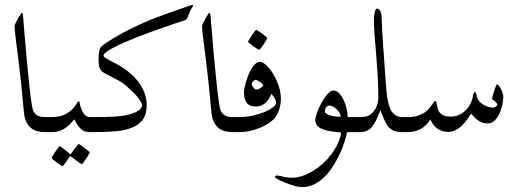

<svg xmlns="http://www.w3.org/2000/svg" viewBox="-20 -536 2112 779"><path d="M165 0Q148.9 0 134 -3.2Q119.1 -6.3 107.2 -15.6Q95.2 -24.9 87.2 -41Q79.1 -57.1 76.7 -83Q74.7 -102.5 72.5 -127.7Q70.3 -152.8 67.4 -180.7Q64.5 -208.5 61.3 -237.3Q58.1 -266.1 54.7 -293Q51.8 -315.9 49.1 -336.9Q46.4 -357.9 44.2 -376Q42 -394 40.5 -408.2Q39.1 -422.4 39.1 -431.2Q39.1 -433.6 43.2 -442.1Q47.4 -450.7 52.5 -460Q57.6 -469.2 62.5 -476.6Q67.4 -483.9 68.8 -483.9Q69.8 -483.9 71.5 -481.9Q73.2 -480 73.2 -474.1Q75.7 -446.8 78.6 -409.7Q81.5 -372.6 85.2 -332Q88.9 -291.5 92.8 -251Q96.7 -210.4 100.3 -176.8Q104 -143.1 107.7 -119.4Q111.3 -95.7 113.8 -88.9Q117.7 -79.6 123.5 -74Q129.4 -68.4 136.2 -65.4Q143.1 -62.5 150.4 -61.8Q157.7 -61 165 -61H183.1Q201.7 -61 210.7 -51.5Q219.7 -42 219.7 -30.8Q219.7 -19.5 210.7 -9.8Q201.7 0 183.1 0Z M343.8 0Q330.1 0 320.8 -4.4Q311.5 -8.8 303.7 -17.1Q298.3 -22.9 292 -33Q285.6 -43 281.7 -51.8Q272.9 -42 264.2 -32.7Q255.4 -23.4 244.6 -16.1Q233.9 -8.8 220.5 -4.4Q207 0 189 0H170.9Q152.3 0 143.3 -9.8Q134.3 -19.5 134.3 -30.8Q134.3 -42 143.3 -51.5Q152.3 -61 170.9 -61H189Q222.2 -61 241.9 -71Q261.7 -81.1 273.4 -93Q285.2 -105 290.5 -115Q295.9 -125 299.8 -125Q302.7 -125 303.7 -116.7Q304.7 -108.4 308.6 -98.1Q310.5 -92.3 313.7 -85.7Q316.9 -79.1 321 -73.5Q325.2 -67.9 330.8 -64.5Q336.4 -61 343.8 -61H362.8Q381.3 -61 390.4 -51.5Q399.4 -42 399.4 -30.8Q399.4 -19.5 390.4 -9.8Q381.3 0 362.8 0ZM343.8 82Q343.8 84 339.4 91.8Q335 99.6 329.3 108.2Q323.7 116.7 318.6 123.5Q313.5 130.4 311.5 130.4Q310.5 130.4 304 125.7Q297.4 121.1 289.6 115.2Q280.8 108.4 269.5 100.1Q266.1 96.7 262.7 100.1Q255.4 110.4 249.5 119.1Q244.1 126.5 239.5 132.3Q234.9 138.2 233.4 138.2Q231.9 138.2 224.9 133.5Q217.8 128.9 210 123Q202.1 117.2 195.8 111.8Q189.5 106.4 189.5 105Q189.5 103 194.1 95.5Q198.7 87.9 204.6 79.3Q210.4 70.8 215.6 64Q220.7 57.1 221.7 57.1Q224.1 57.1 230.5 61.8Q236.8 66.4 243.7 71.8Q252 78.1 261.7 86.9Q264.6 89.4 265.9 89.6Q267.1 89.8 269.5 85.9Q276.9 75.2 283.2 66.9Q288.6 60.1 293.5 54.2Q298.3 48.3 299.3 48.3Q300.8 48.3 308.1 53.2Q315.4 58.1 323.2 64.2Q331.1 70.3 337.4 75.7Q343.8 81.1 343.8 82Z M764.2 -512.2Q756.3 -502.4 752.2 -492.7Q748 -482.9 745.1 -475.1Q742.2 -467.3 739.3 -461.7Q736.3 -456.1 731 -454.1Q715.8 -449.2 693.6 -441.9Q671.4 -434.6 645.3 -425.3Q619.1 -416 590.8 -405.8Q562.5 -395.5 535.2 -384.8Q507.8 -374 483.4 -363.3Q459 -352.5 440.4 -342.8Q421.9 -333 410.9 -324.7Q399.9 -316.4 399.9 -310.1Q399.9 -305.7 408.2 -300.5Q416.5 -295.4 429.7 -288.6Q442.9 -281.7 459.5 -272.7Q476.1 -263.7 493.2 -251Q508.8 -239.3 523.7 -224.4Q538.6 -209.5 550 -191.4Q561.5 -173.3 568.4 -152.6Q575.2 -131.8 575.2 -108.9Q575.2 -73.2 560.1 -51.8Q544.9 -30.3 517.3 -18.8Q489.7 -7.3 451.7 -3.7Q413.6 0 368.2 0H350.1Q331.5 0 322.5 -9.8Q313.5 -19.5 313.5 -30.8Q313.5 -42 322.5 -51.5Q331.5 -61 350.1 -61H368.2Q408.7 -61 438.2 -62.5Q467.8 -64 488.8 -67.9Q507.8 -71.8 520.5 -76.7Q533.2 -81.5 541.3 -86.9Q549.3 -92.3 552.7 -97.7Q556.2 -103 556.2 -107.9Q556.2 -116.7 548.3 -128.4Q540.5 -140.1 529.5 -152.1Q518.6 -164.1 506.6 -174.8Q494.6 -185.5 485.8 -192.9Q475.6 -201.2 462.9 -208.3Q450.2 -215.3 437.5 -221.7Q424.8 -228 414.3 -233.4Q403.8 -238.8 397.9 -243.2Q388.2 -250.5 384 -260.7Q379.9 -271 379.9 -292Q379.9 -313 382.3 -326.9Q384.8 -340.8 390.1 -346.2Q412.6 -364.7 445.8 -384.3Q479 -403.8 514.4 -421.1Q549.8 -438.5 583 -452.4Q616.2 -466.3 639.2 -474.1Q648.9 -477.5 668.2 -484.4Q687.5 -491.2 707.3 -498.3Q727.1 -505.4 742.4 -510.7Q757.8 -516.1 759.8 -516.1Q760.7 -516.1 761.5 -514.6Q762.2 -513.2 764.2 -512.2Z M925.8 0Q909.7 0 894.8 -3.2Q879.9 -6.3 867.9 -15.6Q856 -24.9 847.9 -41Q839.8 -57.1 837.4 -83Q835.4 -102.5 833.3 -127.7Q831.1 -152.8 828.1 -180.7Q825.2 -208.5 822 -237.3Q818.8 -266.1 815.4 -293Q812.5 -315.9 809.8 -336.9Q807.1 -357.9 804.9 -376Q802.7 -394 801.3 -408.2Q799.8 -422.4 799.8 -431.2Q799.8 -433.6 804 -442.1Q808.1 -450.7 813.2 -460Q818.4 -469.2 823.2 -476.6Q828.1 -483.9 829.6 -483.9Q830.6 -483.9 832.3 -481.9Q834 -480 834 -474.1Q836.4 -446.8 839.4 -409.7Q842.3 -372.6 845.9 -332Q849.6 -291.5 853.5 -251Q857.4 -210.4 861.1 -176.8Q864.7 -143.1 868.4 -119.4Q872.1 -95.7 874.5 -88.9Q878.4 -79.6 884.3 -74Q890.1 -68.4 897 -65.4Q903.8 -62.5 911.1 -61.8Q918.5 -61 925.8 -61H943.8Q962.4 -61 971.4 -51.5Q980.5 -42 980.5 -30.8Q980.5 -19.5 971.4 -9.8Q962.4 0 943.8 0Z M1119.6 -133.8Q1119.6 -125 1118.2 -115.2Q1116.7 -105.5 1113.8 -95.2Q1110.8 -85 1106.2 -75.2Q1101.6 -65.4 1094.7 -57.1Q1087.9 -48.8 1074.2 -38.8Q1060.5 -28.8 1041.5 -20.3Q1022.5 -11.7 999 -5.9Q975.6 0 949.7 0H931.6Q913.1 0 904.1 -9.8Q895 -19.5 895 -30.8Q895 -42 904.1 -51.5Q913.1 -61 931.6 -61H949.7Q980.5 -61 1007.8 -67.4Q1035.2 -73.7 1055.9 -82.8Q1076.7 -91.8 1088.6 -101.8Q1100.6 -111.8 1100.6 -119.1Q1100.6 -126.5 1094.5 -137Q1088.4 -147.5 1081.5 -154.8Q1077.6 -147 1072.5 -137.9Q1067.4 -128.9 1060.1 -121.3Q1052.7 -113.8 1042.2 -108.9Q1031.7 -104 1017.6 -104Q1002.4 -104 993.2 -108.9Q983.9 -113.8 978.8 -121.8Q973.6 -129.9 971.7 -140.6Q969.7 -151.4 969.7 -163.1Q969.7 -168 971.9 -179Q974.1 -189.9 978 -203.6Q981.9 -217.3 987.8 -231.7Q993.7 -246.1 1001 -258.1Q1008.3 -270 1016.8 -277.6Q1025.4 -285.2 1034.7 -285.2Q1044.9 -285.2 1059.6 -272Q1074.2 -258.8 1087.6 -237.3Q1101.1 -215.8 1110.4 -188.7Q1119.6 -161.6 1119.6 -133.8ZM1048.3 -190.9Q1048.3 -192.4 1044.7 -195.8Q1041 -199.2 1035.9 -202.9Q1030.8 -206.5 1025.4 -209.2Q1020 -211.9 1016.6 -211.9Q1011.2 -211.9 1006.3 -206.1Q1001.5 -200.2 1001.5 -194.8Q1001.5 -189 1007.6 -180.9Q1013.7 -172.9 1022.5 -172.9Q1025.9 -172.9 1030.3 -175Q1034.7 -177.2 1038.8 -180.2Q1043 -183.1 1045.7 -186Q1048.3 -189 1048.3 -190.9ZM1064 -381.8Q1064 -379.9 1059.6 -372.3Q1055.2 -364.7 1049.6 -356.2Q1043.9 -347.7 1038.6 -340.8Q1033.2 -334 1030.8 -334Q1029.8 -334 1022.7 -338.4Q1015.6 -342.8 1007.6 -348.4Q999.5 -354 993.2 -359.4Q986.8 -364.7 986.8 -366.7Q986.8 -368.7 991.5 -376.2Q996.1 -383.8 1001.7 -392.3Q1007.3 -400.9 1012.7 -407.7Q1018.1 -414.6 1019.5 -414.6Q1021.5 -414.6 1028.8 -409.9Q1036.1 -405.3 1043.9 -399.4Q1051.8 -393.6 1057.9 -388.2Q1064 -382.8 1064 -381.8Z M1414.6 0Q1409.2 0 1404.5 0Q1399.9 0 1396 0.5Q1391.6 1 1387.7 1Q1384.8 17.6 1377.9 39.3Q1371.1 61 1360.6 84Q1350.1 106.9 1336.7 129.4Q1323.2 151.9 1307.6 169.9Q1281.7 198.7 1256.8 210.9Q1231.9 223.1 1205.6 223.1Q1191.4 223.1 1172.4 217.5Q1153.3 211.9 1136.2 204.8Q1119.1 197.8 1107.4 191.4Q1095.7 185.1 1095.7 183.1Q1095.7 180.2 1097.7 178Q1099.6 175.8 1103.5 175.8Q1106.9 175.8 1113 177.2Q1119.1 178.7 1127.2 180.4Q1135.3 182.1 1144.5 183.6Q1153.8 185.1 1163.6 185.1Q1184.6 185.1 1206.3 178Q1228 170.9 1249 158.2Q1270 145.5 1289.1 128.4Q1308.1 111.3 1323.7 90.8Q1339.4 70.3 1349.9 47.9Q1360.4 25.4 1364.3 2Q1340.8 -0.5 1321.5 -3.4Q1302.2 -6.3 1288.3 -12Q1274.4 -17.6 1266.8 -26.6Q1259.3 -35.6 1259.3 -49.8Q1259.3 -56.2 1262.7 -67.6Q1266.1 -79.1 1271.7 -92.3Q1277.3 -105.5 1284.7 -119.1Q1292 -132.8 1300 -143.8Q1308.1 -154.8 1316.7 -161.9Q1325.2 -168.9 1332.5 -168.9Q1345.2 -168.9 1356 -157.5Q1366.7 -146 1374.5 -129.4Q1382.3 -112.8 1386.5 -94Q1390.6 -75.2 1390.6 -61H1414.6H1433.6Q1452.1 -61 1461.2 -51.5Q1470.2 -42 1470.2 -30.8Q1470.2 -19.5 1461.2 -9.8Q1452.1 0 1433.6 0ZM1362.3 -62Q1362.3 -68.8 1357.9 -76.9Q1353.5 -85 1346.7 -91.8Q1339.8 -98.6 1332 -103.3Q1324.2 -107.9 1317.4 -107.9Q1307.6 -107.9 1303 -100.3Q1298.3 -92.8 1298.3 -83Q1298.3 -76.2 1314.2 -69.6Q1330.1 -63 1362.3 -62Z M1611.3 0Q1589.8 0 1576.7 -6.1Q1563.5 -12.2 1554.2 -23.9Q1544.9 -35.6 1538.3 -52Q1531.7 -68.4 1523.4 -88.9Q1514.6 -65.9 1506.8 -49.3Q1499 -32.7 1489.7 -21.7Q1480.5 -10.7 1468.5 -5.4Q1456.5 0 1439.5 0H1421.4Q1402.8 0 1393.8 -9.8Q1384.8 -19.5 1384.8 -30.8Q1384.8 -42 1393.8 -51.5Q1402.8 -61 1421.4 -61H1439.5Q1449.7 -61 1460.2 -62.5Q1470.7 -64 1476.1 -66.9Q1492.7 -76.2 1503.9 -95.7Q1515.1 -115.2 1515.1 -141.1Q1515.1 -188.5 1512.2 -232.4Q1509.3 -276.4 1506.1 -316.2Q1502.9 -356 1500 -390.9Q1497.1 -425.8 1497.1 -455.1Q1497.1 -458.5 1497.6 -466.1Q1498 -473.6 1499.5 -481.4Q1501 -489.3 1503.4 -495.1Q1505.9 -501 1510.3 -501Q1517.6 -501 1522.9 -491.2Q1528.3 -481.4 1528.3 -464.8Q1528.8 -445.8 1530.3 -419.4Q1531.7 -393.1 1533.7 -363.8Q1535.6 -334.5 1537.8 -303.7Q1540 -272.9 1542 -244.9Q1543.9 -216.8 1545.9 -193.1Q1547.9 -169.4 1549.3 -153.8Q1554.7 -105 1570.1 -83Q1585.4 -61 1611.3 -61H1630.4Q1648.9 -61 1658 -51.5Q1667 -42 1667 -30.8Q1667 -19.5 1658 -9.8Q1648.9 0 1630.4 0Z M2022 -144Q2022 -129.4 2018.1 -110.6Q2014.2 -91.8 2006.3 -75Q1998.5 -58.1 1986.6 -46.6Q1974.6 -35.2 1958 -35.2Q1944.3 -35.2 1933.8 -39.8Q1923.3 -44.4 1915 -51Q1906.7 -57.6 1900.9 -64.2Q1895 -70.8 1891.1 -75.2Q1883.8 -63 1874.3 -49.8Q1864.7 -36.6 1853.3 -25.6Q1841.8 -14.6 1828.1 -7.8Q1814.5 -1 1798.8 -1Q1775.4 -1 1757.1 -12.5Q1738.8 -23.9 1726.1 -50.8Q1707.5 -22.9 1684.6 -11.5Q1661.6 0 1636.2 0H1618.2Q1599.6 0 1590.6 -9.8Q1581.5 -19.5 1581.5 -30.8Q1581.5 -42 1590.6 -51.5Q1599.6 -61 1618.2 -61H1636.2Q1657.7 -61 1673.3 -65.9Q1689 -70.8 1700.2 -77.9Q1711.4 -85 1718.8 -93.5Q1726.1 -102.1 1731.2 -109.1Q1736.3 -116.2 1739.7 -121.1Q1743.2 -126 1746.1 -126Q1749.5 -126 1750.5 -121.3Q1751.5 -116.7 1752.7 -109.6Q1753.9 -102.5 1756.1 -94.5Q1758.3 -86.4 1763.9 -79.3Q1769.5 -72.3 1779.5 -67.6Q1789.6 -63 1806.2 -63Q1824.7 -62.5 1840.8 -69.3Q1856.9 -76.2 1869.4 -88.4Q1881.8 -100.6 1889.9 -117.2Q1897.9 -133.8 1899.9 -152.8Q1900.9 -156.7 1902.8 -159.9Q1904.8 -163.1 1907.2 -163.1Q1908.2 -163.1 1910.2 -160.2Q1912.1 -157.2 1913.1 -150.9Q1915.5 -135.7 1924.1 -125.7Q1932.6 -115.7 1943.4 -109.9Q1954.1 -104 1964.6 -101.6Q1975.1 -99.1 1981.9 -99.1Q1982.9 -99.1 1985.6 -100.3Q1988.3 -101.6 1991 -103.3Q1993.7 -105 1995.8 -106.9Q1998 -108.9 1998 -110.8Q1998 -114.3 1994.6 -118.2Q1991.2 -122.1 1987.1 -125.5Q1982.9 -128.9 1979.5 -131.6Q1976.1 -134.3 1976.1 -134.8Q1976.1 -136.2 1978.5 -145.5Q1981 -154.8 1984.4 -165.3Q1987.8 -175.8 1991 -184.3Q1994.1 -192.9 1996.1 -192.9Q2000 -192.9 2004.6 -187.3Q2009.3 -181.6 2013.2 -173.8Q2017.1 -166 2019.5 -157.7Q2022 -149.4 2022 -144Z"/></svg>

Font: Scheherazade Urdu
Style: Regular
Weight: 400
Designer: SIL International
Foundry: SIL International
Version: Version 1.005 (build 117/117)